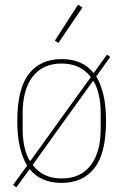

<svg xmlns="http://www.w3.org/2000/svg" viewBox="-20 -771 528 822"><path d="M244 12Q154 12 107 -47L50 31L36 21L96 -62Q76 -95 65 -142Q54 -189 54 -253Q54 -391 103.5 -454.5Q153 -518 244 -518Q334 -518 381 -458L438 -537L452 -527L392 -444Q412 -411 423 -364Q434 -317 434 -253Q434 -115 384.5 -51.5Q335 12 244 12ZM111 -83 246 -271 369 -441Q324 -499 244 -499Q163 -499 120 -443Q77 -387 77 -287V-219Q77 -135 107 -83ZM120 -65Q163 -7 244 -7Q325 -7 368 -63Q411 -119 411 -219V-287Q411 -370 381 -423H377L246 -241ZM230 -587 215 -597 314 -751 333 -739Z"/></svg>

Font: IBM Plex Sans Cond Thin
Style: Regular
Weight: 100
Width: 3
Designer: Mike Abbink, Paul van der Laan, Pieter van Rosmalen
Foundry: Bold Monday
Version: Version 1.3